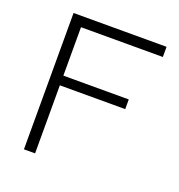

<svg xmlns="http://www.w3.org/2000/svg" viewBox="-107 -654 696 745"><g transform="rotate(20 240.5 -281.5)"><path d="M118 0H72V-563H456V-521H118V-321H388V-281H118Z"/></g></svg>

Font: Darker Grotesque
Style: Regular
Weight: 400
Designer: Gabriel Lam
Foundry: TypeRant
Version: Version 1.000;gftools[0.9.28]